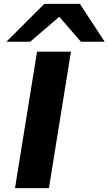

<svg xmlns="http://www.w3.org/2000/svg" viewBox="-20 -965 557 985"><path d="M57 0 170 -700H344L231 0ZM13 -751 207 -945H390L517 -751H395L284 -879L135 -751Z"/></svg>

Font: Georama ExtraExtended SemiBold
Style: Italic
Weight: 600
Width: 8
Italic angle: -9°
Designer: Jean-Baptiste Levee
Foundry: Production Type
Version: Version 1.000